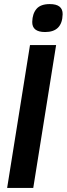

<svg xmlns="http://www.w3.org/2000/svg" viewBox="-20 -921 327 941"><path d="M224 -901Q288 -901 287 -851Q285 -764 201 -764Q137 -764 138 -814Q139 -854 159 -877.5Q179 -901 224 -901ZM15 0 127 -700H255L143 0Z"/></svg>

Font: Georama SemiBold
Style: Italic
Weight: 600
Italic angle: -9°
Designer: Jean-Baptiste Levee
Foundry: Production Type
Version: Version 1.000